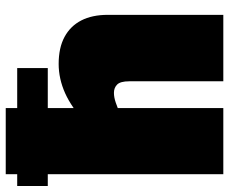

<svg xmlns="http://www.w3.org/2000/svg" viewBox="-90 -696 780 653"><g transform="rotate(-90 299.5 -370.0)"><path d="M-7 -597V-701H394V-597ZM33 0V-740H258V-509Q284 -527 308.5 -538Q333 -549 358 -554.5Q383 -560 408 -560Q463 -560 500 -540Q537 -520 556 -483Q575 -446 575 -393V0H349V-320Q349 -350 338 -361Q327 -372 310 -372Q302 -372 294 -370.5Q286 -369 277 -366Q268 -363 258 -359V0Z"/></g></svg>

Font: Georama ExtraCondensed Thin Black
Style: Regular
Weight: 900
Version: Version 1.001